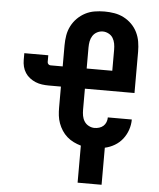

<svg xmlns="http://www.w3.org/2000/svg" viewBox="-62 -796 873 1053"><g transform="rotate(5 375.0 -269.0)"><path d="M405 205V1Q384 -5 364.5 -14.5Q345 -24 328.5 -38.5Q312 -53 300 -71.5Q288 -90 280.5 -110.5Q273 -131 270.5 -152.5Q268 -174 268 -196V-312H201Q182 -312 163.5 -314.5Q145 -317 128 -324Q111 -331 96 -342.5Q81 -354 71 -369.5Q61 -385 56.5 -403Q52 -421 52 -440V-477H184V-440Q184 -433 189 -428Q194 -423 201 -423H268V-539Q268 -567 272.5 -594Q277 -621 289.5 -645.5Q302 -670 321.5 -689.5Q341 -709 365 -721.5Q389 -734 416 -738.5Q443 -743 471 -743Q498 -743 525 -738.5Q552 -734 576.5 -721.5Q601 -709 620.5 -689.5Q640 -670 652 -645.5Q664 -621 668.5 -594Q673 -567 673 -539V-312H400V-196Q400 -179 403 -162.5Q406 -146 415 -132Q424 -118 439.5 -110Q455 -102 471 -102Q484 -102 497 -106Q510 -110 519.5 -118.5Q529 -127 534 -139.5Q539 -152 539 -166H671Q671 -137 661.5 -109Q652 -81 634 -58Q616 -35 590.5 -20Q565 -5 537 1V205ZM400 -423H541V-539Q541 -556 538 -572.5Q535 -589 526.5 -603Q518 -617 502.5 -625Q487 -633 471 -633Q454 -633 439 -625Q424 -617 415 -603Q406 -589 403 -572.5Q400 -556 400 -539Z"/></g></svg>

Font: Iosevka Etoile Extrabold
Style: Regular
Weight: 800
Designer: Belleve Invis
Foundry: Belleve Invis
Version: Version 22.1.2; ttfautohint (v1.8.4)